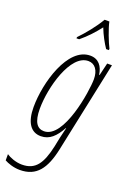

<svg xmlns="http://www.w3.org/2000/svg" viewBox="-204 -831 776 1135"><g transform="rotate(20 183.5 -263.0)"><path d="M128 -614 127 -606H144C186 -640 224 -682 254 -721C270 -679 294 -635 314 -606H331L332 -614C315 -646 284 -726 276 -766H246C217 -715 167 -654 128 -614ZM78 240C183 240 231 172 258 46L379 -528H349L330 -449H327C320 -500 293 -538 240 -538C99 -538 28 -292 28 -138C28 -42 63 10 126 10C181 10 217 -26 250 -86H252C246 -60 239 -32 236 -19L224 40C199 152 164 206 79 206C40 206 1 190 -19 176V215C0 226 38 240 78 240ZM134 -24C91 -24 66 -58 66 -141C66 -275 128 -504 240 -504C282 -504 307 -469 307 -414C307 -339 259 -24 134 -24Z"/></g></svg>

Font: Noto Sans ExtraCondensed ExtraLight
Style: Italic
Weight: 200
Width: 2
Italic angle: -12°
Designer: Monotype Design Team
Foundry: Monotype Imaging Inc.
Version: Version 2.013